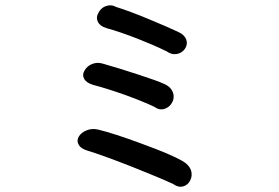

<svg xmlns="http://www.w3.org/2000/svg" viewBox="-20 -740 1040 715"><path d="M343.8 -257.8Q321.3 -262.7 300.8 -253.9Q282.2 -246.1 273.4 -231.4Q264.6 -215.8 272.5 -202.1Q280.3 -186.5 306.6 -178.7Q353.5 -165 468.8 -120.1Q577.1 -77.1 625 -54.7Q643.6 -41 662.1 -45.9Q679.7 -50.8 688.5 -68.4Q697.3 -85.9 691.4 -105.5Q683.6 -127 659.2 -140.6Q617.2 -165 509.8 -204.1Q402.3 -244.1 343.8 -257.8ZM413.1 -713.9Q393.6 -724.6 373 -716.8Q355.5 -710 346.7 -692.4Q336.9 -675.8 343.8 -660.2Q351.6 -642.6 377.9 -634.8Q421.9 -623 490.2 -596.7Q554.7 -571.3 600.6 -548.8Q619.1 -535.2 639.6 -539.1Q658.2 -543 668.9 -558.6Q679.7 -575.2 673.8 -591.8Q667 -611.3 641.6 -622.1Q599.6 -641.6 543 -665Q463.9 -698.2 413.1 -713.9ZM363.3 -502.9Q341.8 -509.8 321.3 -501Q303.7 -493.2 294.9 -477.5Q285.2 -461.9 293 -447.3Q300.8 -431.6 327.1 -423.8Q376 -411.1 442.4 -387.7Q512.7 -362.3 555.7 -341.8Q574.2 -328.1 593.8 -335Q611.3 -340.8 621.1 -358.4Q630.9 -377 624 -395.5Q616.2 -417 590.8 -427.7Q565.4 -439.5 493.2 -462.9Q421.9 -486.3 363.3 -502.9Z"/></svg>

Font: Gungsuh
Style: Regular
Weight: 400
Version: Version 2.21